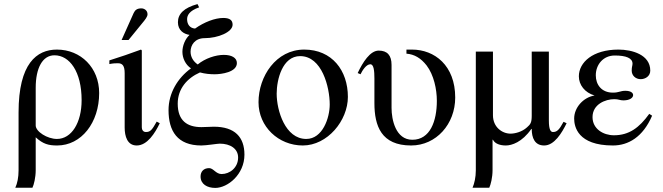

<svg xmlns="http://www.w3.org/2000/svg" viewBox="-20 -703 3248 941"><path d="M71 132C71 166 65 196 55 217H139C146 203 155 167 155 131V-30C191 3 218 10 260 10C379 10 466 -102 466 -247C466 -371 376 -460 259 -460C160 -460 71 -392 71 -152ZM155 -273C155 -369 188 -432 247 -432C321 -432 380 -352 380 -212C380 -102 331 -22 259 -22C212 -22 155 -58 155 -88Z M576 -507H610L676 -588C692 -607 703 -621 703 -633C703 -653 686 -662 673 -662C652 -662 642 -654 635 -639ZM748 -107C725 -66 717 -56 695 -56C680 -56 675 -69 675 -79V-456L671 -460C619 -441 568 -423 516 -407V-389C535 -393 549 -393 558 -393C580 -393 591 -381 591 -344V-78C591 -35 604 10 650 10C702 10 740 -51 763 -99Z M948 -683C882 -665 852 -635 852 -594C852 -554 881 -536 909 -532C887 -512 874 -478 874 -449C874 -418 889 -386 916 -368C851 -321 806 -247 806 -163C806 -61 849 10 967 10C991 10 1046 1 1057 1C1109 1 1147 26 1147 69C1147 119 1106 150 1066 150C1038 150 1026 121 1005 121C977 121 963 139 963 162C963 200 996 218 1035 218C1096 218 1178 152 1178 55C1178 -30 1132 -82 1028 -82C1016 -82 985 -80 967 -80C898 -80 851 -111 851 -195C851 -268 897 -320 960 -348C986 -341 1010 -339 1032 -339C1065 -339 1141 -349 1141 -394C1141 -420 1115 -434 1077 -434C1037 -434 985 -417 949 -387C926 -403 914 -425 914 -450C914 -482 935 -516 983 -516C1049 -516 1120 -546 1120 -582C1120 -604 1106 -615 1074 -615C1034 -615 981 -595 936 -563C910 -565 897 -584 897 -609C897 -627 907 -650 956 -667Z M1685 -228C1685 -358 1607 -460 1471 -460C1333 -460 1247 -329 1247 -202C1247 -82 1345 10 1464 10C1585 10 1685 -112 1685 -228ZM1596 -191C1596 -125 1561 -22 1481 -22C1378 -22 1336 -161 1336 -244C1336 -313 1364 -428 1451 -428C1558 -428 1596 -276 1596 -191Z M1972 -460V-440C2011 -437 2043 -418 2071 -382C2106 -336 2121 -266 2121 -209C2121 -109 2088 -18 2001 -18C1919 -18 1899 -117 1899 -174V-385C1899 -432 1878 -455 1836 -455C1794 -455 1758 -398 1733 -345L1747 -339C1756 -358 1775 -388 1795 -388C1812 -388 1815 -356 1815 -318V-198C1815 -85 1849 10 1995 10C2118 10 2211 -95 2211 -225C2211 -382 2110 -460 1999 -460Z M2742 -106C2720 -65 2709 -56 2690 -56C2679 -56 2670 -67 2670 -113V-450H2586V-136C2586 -102 2580 -94 2563 -79C2538 -56 2503 -48 2482 -48C2441 -48 2396 -80 2396 -138V-450H2312V132C2312 166 2305 196 2296 217H2378C2385 202 2394 167 2394 131V-18H2396C2406 2 2432 10 2459 10C2488 10 2539 -6 2584 -71H2586C2586 -27 2601 10 2647 10C2697 10 2734 -52 2757 -99Z M3162 -145C3113 -77 3063 -40 2989 -40C2937 -40 2884 -71 2884 -129C2884 -192 2947 -217 2991 -217C3012 -217 3018 -211 3035 -211C3067 -211 3083 -224 3083 -237C3083 -248 3071 -258 3045 -258C3020 -258 3014 -249 2984 -249C2928 -249 2900 -288 2900 -334C2900 -386 2936 -431 2993 -431C3049 -431 3080 -418 3080 -391C3080 -381 3076 -376 3076 -357C3076 -332 3096 -315 3120 -315C3142 -315 3167 -329 3167 -357C3167 -435 3078 -460 3011 -460C2885 -460 2817 -397 2817 -329C2817 -287 2846 -249 2894 -235C2839 -226 2794 -176 2794 -122C2794 -83 2811 10 2984 10C3059 10 3131 -31 3176 -136Z"/></svg>

Font: XITS Math
Style: Regular
Weight: 400
Designer: MicroPress Inc., with final additions and corrections provided by Coen Hoffman, Elsevier (retired)
Version: Version 1.108